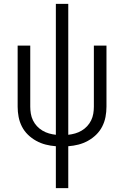

<svg xmlns="http://www.w3.org/2000/svg" viewBox="-20 -755 640 990"><path d="M268 215V-1Q241 -3 215.5 -9.5Q190 -16 166.5 -29Q143 -42 124 -60.5Q105 -79 93 -102.5Q81 -126 76 -152Q71 -178 71 -205V-520H136V-205Q136 -187 139 -169Q142 -151 150 -134.5Q158 -118 170.5 -104.5Q183 -91 199 -81.5Q215 -72 232.5 -67Q250 -62 268 -60V-735H332V-60Q350 -62 367.5 -67Q385 -72 401 -81.5Q417 -91 429.5 -104.5Q442 -118 450 -134.5Q458 -151 461 -169Q464 -187 464 -205V-520H529V-205Q529 -178 524 -152Q519 -126 507 -102.5Q495 -79 476 -60.5Q457 -42 433.5 -29Q410 -16 384.5 -9.5Q359 -3 332 -1V215Z"/></svg>

Font: Iosevka SS04 Light Extended
Style: Regular
Weight: 300
Width: 7
Monospace: yes
Designer: Belleve Invis
Foundry: Belleve Invis
Version: Version 19.0.0; ttfautohint (v1.8.4)